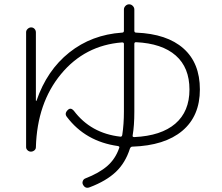

<svg xmlns="http://www.w3.org/2000/svg" viewBox="-20 -822 1040 901"><path d="M618.2 -624Q610.4 -624 610.4 -616.2V-297.9Q610.4 -232.4 602.5 -186.5Q600.6 -178.7 610.4 -178.7Q736.3 -184.6 802.7 -241.7Q869.1 -298.8 869.1 -401.9Q869.1 -504.9 804.7 -561.5Q740.2 -618.2 618.2 -624ZM102.5 -131.8V-670.9Q102.5 -679.7 109.9 -686.5Q117.2 -693.4 126 -693.4Q135.7 -693.4 142.1 -686.5Q148.4 -679.7 148.4 -669.9V-349.6Q148.4 -348.6 149.4 -348.6Q151.4 -348.6 151.4 -349.6Q200.2 -492.2 305.2 -575.7Q410.2 -659.2 552.7 -668.9Q561.5 -668.9 561.5 -677.7V-777.3Q561.5 -787.1 568.8 -794.4Q576.2 -801.8 585.9 -801.8Q595.7 -801.8 603 -794.4Q610.4 -787.1 610.4 -777.3V-677.7Q610.4 -668.9 619.1 -668.9Q763.7 -663.1 840.8 -594.7Q918 -526.4 918 -402.3Q918 -277.3 835.4 -208Q752.9 -138.7 600.6 -133.8Q593.8 -133.8 589.8 -125Q568.4 -57.6 523.4 -15.1Q478.5 27.3 401.4 56.6Q379.9 65.4 369.1 43.9Q365.2 36.1 368.7 27.3Q372.1 18.6 379.9 15.6Q445.3 -9.8 483.4 -43Q521.5 -76.2 539.1 -127Q543 -134.8 533.2 -136.7Q380.9 -158.2 293.9 -273.4Q281.2 -289.1 297.9 -305.7Q311.5 -319.3 326.2 -302.7Q406.2 -196.3 544.9 -180.7Q551.8 -179.7 553.7 -188.5Q561.5 -239.3 561.5 -297.9V-616.2Q561.5 -623 552.7 -623Q377.9 -609.4 266.1 -474.1Q154.3 -338.9 148.4 -130.9Q148.4 -122.1 141.1 -116.2Q133.8 -110.4 125 -110.4Q116.2 -110.4 109.4 -116.7Q102.5 -123 102.5 -131.8Z"/></svg>

Font: Rounded Mgen+ 1m light
Style: Regular
Weight: 200
Designer: [Source Han Sans]
Ryoko NISHIZUKA  (kana & ideographs); Paul D. Hunt (Latin, Greek & Cyrillic); Wenlong ZHANG  (bopomofo
Version: Version 1.059.20150602